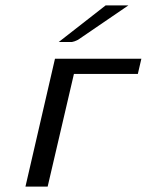

<svg xmlns="http://www.w3.org/2000/svg" viewBox="-20 -689 542 709"><path d="M197 -534 370 -669H454L268 -542Q254 -535 246 -534ZM74 0 183 -472H502L489 -416H253L156 0Z"/></svg>

Font: Coval
Style: Light Italic
Weight: 300
Foundry: Context Ltd
Version: Version 001.000